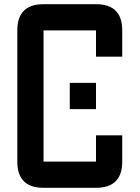

<svg xmlns="http://www.w3.org/2000/svg" viewBox="-20 -895 665 915"><path d="M437.5 -125V-250H562.5V-125Q562.5 0 437.5 0H187.5Q62.5 0 62.5 -125V-750Q62.5 -875 187.5 -875H437.5Q562.5 -875 562.5 -750V-625H437.5V-750H187.5V-125ZM437.5 -375H312.5V-500H437.5Z"/></svg>

Font: Oldtimer
Style: Regular
Weight: 400
Designer: GGBotNet
Foundry: GGBotNet
Version: 1.00